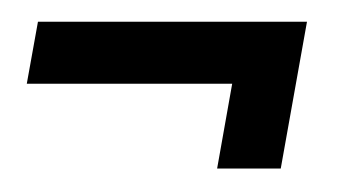

<svg xmlns="http://www.w3.org/2000/svg" viewBox="-20 -288 314 172"><path d="M174.5 -137H231.5L255 -268.5H14L4 -213H188Z"/></svg>

Font: Anybody ExtraCondensed
Style: Italic
Weight: 400
Width: 2
Italic angle: -10°
Version: Version 1.113;gftools[0.9.25]